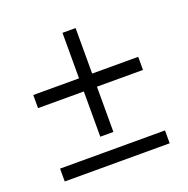

<svg xmlns="http://www.w3.org/2000/svg" viewBox="-96 -676 659 674"><g transform="rotate(-20 233.5 -338.5)"><path d="M427 -92H35V-140H427ZM255 -585V-415H427V-366H255V-197H206V-366H35V-415H206V-585Z"/></g></svg>

Font: Forum
Style: Regular
Weight: 400
Designer: Denis Masharov
Foundry: Denis Masharov
Version: Version 1.000